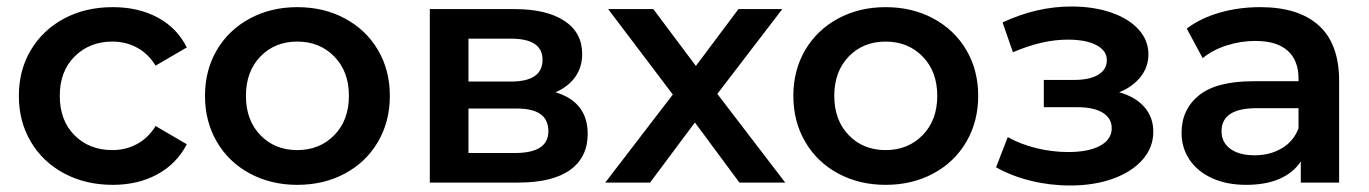

<svg xmlns="http://www.w3.org/2000/svg" viewBox="-20 -562 4213 591"><path d="M38 -267Q38 -346 75 -408Q112 -470 177.5 -505Q243 -540 327 -540Q406 -540 465.5 -508Q525 -476 555 -416L459 -360Q436 -397 401.5 -415.5Q367 -434 326 -434Q256 -434 210 -388.5Q164 -343 164 -267Q164 -191 209.5 -145.5Q255 -100 326 -100Q367 -100 401.5 -118.5Q436 -137 459 -174L555 -118Q524 -58 464.5 -25.5Q405 7 327 7Q244 7 178 -28Q112 -63 75 -125.5Q38 -188 38 -267Z M611 -267Q611 -346 647.5 -408Q684 -470 749 -505Q814 -540 895 -540Q977 -540 1042 -505Q1107 -470 1143.5 -408Q1180 -346 1180 -267Q1180 -188 1143.5 -125.5Q1107 -63 1042 -28Q977 7 895 7Q814 7 749 -28Q684 -63 647.5 -125.5Q611 -188 611 -267ZM1054 -267Q1054 -342 1009 -388Q964 -434 895 -434Q826 -434 781.5 -388Q737 -342 737 -267Q737 -192 781.5 -146Q826 -100 895 -100Q964 -100 1009 -146Q1054 -192 1054 -267Z M1789 -150Q1789 -78 1735 -39Q1681 0 1575 0H1303V-534H1564Q1662 -534 1717 -498Q1772 -462 1772 -396Q1772 -355 1750.5 -325Q1729 -295 1690 -278Q1789 -248 1789 -150ZM1422 -311H1553Q1650 -311 1650 -378Q1650 -443 1553 -443H1422ZM1668 -158Q1668 -193 1644 -210.5Q1620 -228 1569 -228H1422V-91H1565Q1668 -91 1668 -158Z M2256 0 2119 -185 1981 0H1843L2051 -271L1852 -534H1991L2122 -359L2253 -534H2388L2188 -273L2397 0Z M2422 -267Q2422 -346 2458.5 -408Q2495 -470 2560 -505Q2625 -540 2706 -540Q2788 -540 2853 -505Q2918 -470 2954.5 -408Q2991 -346 2991 -267Q2991 -188 2954.5 -125.5Q2918 -63 2853 -28Q2788 7 2706 7Q2625 7 2560 -28Q2495 -63 2458.5 -125.5Q2422 -188 2422 -267ZM2865 -267Q2865 -342 2820 -388Q2775 -434 2706 -434Q2637 -434 2592.5 -388Q2548 -342 2548 -267Q2548 -192 2592.5 -146Q2637 -100 2706 -100Q2775 -100 2820 -146Q2865 -192 2865 -267Z M3530 -157Q3530 -108 3497 -70.5Q3464 -33 3406 -12Q3348 9 3274 9Q3212 9 3153 -5.5Q3094 -20 3046 -47L3082 -140Q3121 -118 3170 -106Q3219 -94 3268 -94Q3331 -94 3366.5 -113.5Q3402 -133 3402 -167Q3402 -198 3374.5 -215Q3347 -232 3297 -232H3193V-316H3287Q3334 -316 3360.5 -332Q3387 -348 3387 -377Q3387 -406 3355 -423Q3323 -440 3267 -440Q3187 -440 3098 -401L3066 -493Q3171 -542 3278 -542Q3346 -542 3400 -523.5Q3454 -505 3484.5 -471.5Q3515 -438 3515 -395Q3515 -356 3491 -325.5Q3467 -295 3425 -278Q3475 -264 3502.5 -232.5Q3530 -201 3530 -157Z M4102 -313V0H3984V-65Q3961 -30 3918.5 -11.5Q3876 7 3816 7Q3756 7 3711 -13.5Q3666 -34 3641.5 -70.5Q3617 -107 3617 -153Q3617 -225 3670.5 -268.5Q3724 -312 3839 -312H3977V-320Q3977 -376 3943.5 -406Q3910 -436 3844 -436Q3799 -436 3755.5 -422Q3712 -408 3682 -383L3633 -474Q3675 -506 3734 -523Q3793 -540 3859 -540Q3977 -540 4039.5 -483.5Q4102 -427 4102 -313ZM3977 -167V-229H3848Q3740 -229 3740 -158Q3740 -124 3767 -104Q3794 -84 3842 -84Q3889 -84 3925.5 -105.5Q3962 -127 3977 -167Z"/></svg>

Font: APTA Sans SemiBold
Style: Bold
Weight: 600
Version: Version 7.200